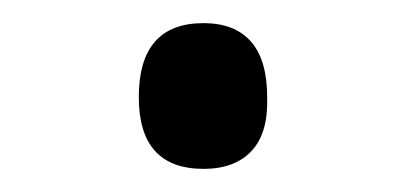

<svg xmlns="http://www.w3.org/2000/svg" viewBox="-20 -353 353 166"><path d="M156 -207Q128 -207 114 -222.5Q100 -238 100 -269Q100 -301 114 -317Q128 -333 156 -333Q183 -333 197 -317Q211 -301 211 -269Q212 -238 197.5 -222.5Q183 -207 156 -207Z"/></svg>

Font: Playwrite GB J
Style: Regular
Weight: 400
Designer: Veronika Burian, José Scaglione
Foundry: TypeTogether
Version: Version 1.002